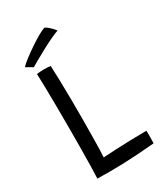

<svg xmlns="http://www.w3.org/2000/svg" viewBox="-204 -930 888 1019"><g transform="rotate(-30 240.0 -421.0)"><path d="M83.5 -4.5Q85 -32 86 -80.2Q87 -128.5 87.5 -188.8Q88 -249 88 -313Q88 -377.5 87.5 -440.5Q87 -503.5 86 -556.8Q85 -610 83.5 -645.5Q90 -646.5 103 -647.5Q116 -648.5 129 -648.5Q139.5 -648.5 151.5 -647.8Q163.5 -647 168 -646Q170 -607 171.2 -554Q172.5 -501 173.2 -441.2Q174 -381.5 173.5 -321.2Q173 -261 172.5 -207.5Q172 -167 171.2 -135Q170.5 -103 169 -85Q202 -87.5 247.5 -89.5Q293 -91.5 342.2 -93Q391.5 -94.5 436 -94.5Q436.5 -86 436.5 -72.2Q436.5 -58.5 436.2 -43.8Q436 -29 435.5 -17.5Q380.5 -12.5 332.5 -9.5Q284.5 -6.5 241.5 -5Q200 -3.5 161.2 -3.5Q122.5 -3.5 83.5 -4.5ZM241 -839Q253 -832.5 264 -822.8Q275 -813 283 -804Q291 -795 293.5 -790.5Q278 -786 248.2 -772Q218.5 -758 185.2 -740.2Q152 -722.5 125 -707Q98 -691.5 87 -685L46 -709Q59 -723 85.5 -743.2Q112 -763.5 142.8 -784.2Q173.5 -805 200.2 -820Q227 -835 241 -839Z"/></g></svg>

Font: Grandstander Thin Light
Style: Regular
Weight: 300
Version: Version 1.200